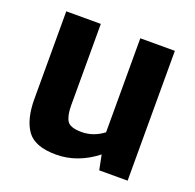

<svg xmlns="http://www.w3.org/2000/svg" viewBox="-99 -616 741 731"><g transform="rotate(20 271.5 -250.0)"><path d="M363 -47Q286 13 199.5 13Q113 13 81.5 -31.5Q50 -76 50 -158V-513H190V-183Q190 -143 202 -122Q214 -101 261.5 -101Q309 -101 350 -132V-513H490V13H375Z"/></g></svg>

Font: Rambla
Style: Bold
Weight: 700
Designer: Martin Sommaruga
Foundry: Martin Sommaruga
Version: Version 1.001